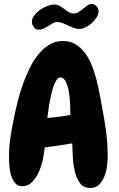

<svg xmlns="http://www.w3.org/2000/svg" viewBox="-20 -933 597 967"><path d="M522.5 -144.5Q522.5 -125 519 -97.7Q515.6 -70.3 505.9 -45.4Q496.1 -20.5 479.5 -3.4Q462.9 13.7 435.5 13.7Q399.4 13.7 381.3 -12.7Q363.3 -39.1 355.5 -75.7Q347.7 -112.3 346.2 -150.4Q344.7 -188.5 343.8 -210.9Q273.4 -199.2 205.1 -190.4Q203.1 -168 196.8 -134.8Q190.4 -101.6 177.2 -70.8Q164.1 -40 143.1 -17.6Q122.1 4.9 91.8 4.9Q68.4 4.9 55.2 -12.2Q42 -29.3 35.2 -52.7Q28.3 -76.2 26.9 -101.1Q25.4 -126 25.4 -142.6Q25.4 -198.2 34.2 -252.4Q43 -306.6 54.7 -360.4Q60.5 -388.7 70.3 -426.8Q80.1 -464.8 94.2 -505.4Q108.4 -545.9 127.4 -585.4Q146.5 -625 170.9 -656.2Q195.3 -687.5 226.6 -707Q257.8 -726.6 295.9 -726.6Q333 -726.6 360.4 -710Q387.7 -693.4 408.2 -666Q428.7 -638.7 442.4 -604Q456.1 -569.3 465.3 -533.7Q474.6 -498 481 -463.9Q487.3 -429.7 492.2 -403.3Q504.9 -339.8 513.7 -274.9Q522.5 -210 522.5 -144.5ZM334 -381.8Q334 -393.6 332.5 -420.4Q331.1 -447.3 326.2 -474.1Q321.3 -501 311 -522Q300.8 -543 283.2 -543Q273.4 -543 264.6 -529.8Q255.9 -516.6 249 -496.6Q242.2 -476.6 236.8 -452.1Q231.4 -427.7 227.5 -405.3Q223.6 -382.8 221.7 -364.7Q219.7 -346.7 218.8 -338.9Q277.3 -343.8 334 -353.5ZM476.6 -877Q476.6 -862.3 466.8 -846.2Q457 -830.1 442.4 -816.9Q427.7 -803.7 411.1 -795.4Q394.5 -787.1 379.9 -787.1Q365.2 -787.1 351.1 -792.5Q336.9 -797.9 322.8 -804.7Q308.6 -811.5 294.9 -816.9Q281.2 -822.3 267.6 -822.3Q256.8 -822.3 246.1 -815.9Q235.4 -809.6 223.6 -802.2Q211.9 -794.9 199.7 -789.1Q187.5 -783.2 175.8 -783.2Q160.2 -783.2 150.4 -796.4Q140.6 -809.6 140.6 -823.2Q140.6 -839.8 152.3 -855.5Q164.1 -871.1 181.6 -883.3Q199.2 -895.5 218.3 -902.8Q237.3 -910.2 252 -910.2Q268.6 -910.2 280.8 -903.3Q293 -896.5 303.7 -887.7Q314.5 -878.9 325.7 -872.1Q336.9 -865.2 352.5 -865.2Q365.2 -865.2 376.5 -872.6Q387.7 -879.9 398.9 -889.2Q410.2 -898.4 420.4 -905.8Q430.7 -913.1 442.4 -913.1Q456.1 -913.1 466.3 -901.4Q476.6 -889.6 476.6 -877Z"/></svg>

Font: Chewy
Style: Regular
Weight: 400
Version: Version 1.001